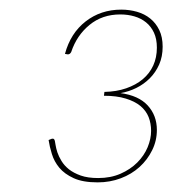

<svg xmlns="http://www.w3.org/2000/svg" viewBox="-20 -825 374 399"><path d="M81 -446ZM232 -805Q249 -805 264.8 -800.5Q280.5 -796 292.2 -786.5Q304 -777 311 -762.5Q318 -748 318 -728Q318 -707.5 310.8 -691Q303.5 -674.5 291.2 -662.2Q279 -650 263.2 -642.2Q247.5 -634.5 230.5 -631.5Q268 -626.5 287 -605.8Q306 -585 306 -555Q306 -532.5 296.2 -512.8Q286.5 -493 270 -478Q253.5 -463 231 -454.5Q208.5 -446 183 -446Q152 -446 133 -454.8Q114 -463.5 103.2 -476.5Q92.5 -489.5 87.8 -505Q83 -520.5 81 -534L86 -536Q87.5 -537 90.2 -536.8Q93 -536.5 94 -532Q94.5 -530 95.5 -523.5Q96.5 -517 99.2 -508.5Q102 -500 107.8 -490.5Q113.5 -481 123.2 -473.2Q133 -465.5 147.8 -460.2Q162.5 -455 184 -455Q210 -455 230.5 -464Q251 -473 265.2 -487.2Q279.5 -501.5 286.8 -519Q294 -536.5 294 -553Q294 -568.5 288.8 -581.8Q283.5 -595 271.8 -604.8Q260 -614.5 241.2 -620.2Q222.5 -626 196 -626L197 -634Q222 -634.5 242.2 -641.5Q262.5 -648.5 276.8 -660.5Q291 -672.5 298.5 -689Q306 -705.5 306 -726Q306 -744 300 -757Q294 -770 283.5 -778.5Q273 -787 259.2 -791Q245.5 -795 230 -795Q192.5 -795 166 -773.2Q139.5 -751.5 128 -717Q125.5 -712 121 -712L115 -713Q126.5 -756 158 -780.5Q189.5 -805 232 -805Z"/></svg>

Font: Lato Hairline
Style: Italic
Weight: 100
Italic angle: -7°
Designer: Lukasz Dziedzic
Foundry: tyPoland Lukasz Dziedzic
Version: Version 2.007; 2014-02-27